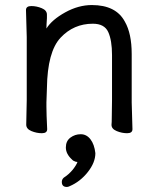

<svg xmlns="http://www.w3.org/2000/svg" viewBox="-20 -511 628 761"><path d="M167 1Q167 17 146 17Q125 17 104.5 8.5Q84 0 84 -17L86 -115V-364L83 -471Q83 -487 104 -487Q125 -487 145.5 -478.5Q166 -470 166 -453V-439Q164 -411 164 -398Q186 -433 238.5 -462Q291 -491 344 -491Q440 -491 475 -425Q502 -378 502 -297V-105L505 1Q505 17 484 17Q463 17 442.5 8.5Q422 0 422 -16V-17Q423 -25 423 -44L424 -115V-293Q424 -351 409 -384Q394 -417 348 -417Q272 -417 220 -361.5Q168 -306 166 -162Q165 -129 164 -105V-89Q164 -59 167 1ZM245 230Q225 230 225 210Q225 200 233 193Q252 181 268 162Q283 143 287 131Q285 131 280 130Q270 127 265 121Q241 99 241 73.5Q241 48 259 34.5Q277 21 300 21Q323 21 338.5 41Q354 61 358 96Q358 133 328 171Q298 209 256 227Q250 230 245 230Z"/></svg>

Font: LXGW WenKai TC
Style: Bold
Weight: 700
Designer: LXGW / Fontworks Inc.
Foundry: LXGW / Fontworks Inc.
Version: Version 1.330;April 28, 2024